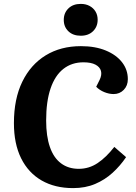

<svg xmlns="http://www.w3.org/2000/svg" viewBox="-20 -952 699 986"><path d="M491.5 -541.5Q504 -567.5 498.5 -587.7Q493 -608 470.3 -620Q447.5 -632 408.5 -632Q348.5 -632 305.5 -598.2Q262.5 -564.5 239.8 -498Q217 -431.5 217 -333Q217 -252.5 236.3 -197Q255.5 -141.5 293.3 -113.3Q331 -85 384.5 -85Q437 -85 481 -114.3Q525 -143.5 567 -197.5L627.5 -145Q597.5 -100.5 558 -64.5Q518.5 -28.5 468.5 -7.3Q418.5 14 355.5 14Q262 14 193.8 -25.2Q125.5 -64.5 88.5 -139Q51.5 -213.5 51.5 -319.5Q51.5 -444 94.5 -532.3Q137.5 -620.5 214.8 -667.8Q292 -715 395.5 -715Q469 -715 523 -692.7Q577 -670.5 606.8 -632.2Q636.5 -594 636.5 -545.5Q636.5 -512 615.5 -490.5Q594.5 -469 563.5 -469Q540 -469 515.5 -479Q491 -489 474 -506.5ZM307.5 -849.8Q307.5 -885.5 331.3 -908.8Q355 -932 394.6 -932Q420.5 -932 440 -921.5Q459.5 -911 470.5 -892.8Q481.5 -874.5 481.5 -850.5Q481.5 -815 457.9 -791.8Q434.2 -768.5 395 -768.5Q355 -768.5 331.3 -791.3Q307.5 -814.1 307.5 -849.8Z"/></svg>

Font: Literata
Style: Italic
Weight: 400
Italic angle: -2°
Designer: Latin by Veronika Burian and Jose Scaglione. Greek by Irene Vlachou. Cyrillic by Vera Evstafieva
Foundry: TypeTogether
Version: Version 3.103;gftools[0.9.29]